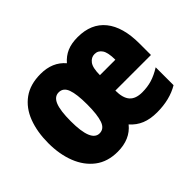

<svg xmlns="http://www.w3.org/2000/svg" viewBox="-119 -778 1003 1003"><g transform="rotate(-45 382.5 -276.5)"><path d="M532 -562Q632 -562 684.5 -497Q737 -432 737 -310V-225H474Q474 -170 496.5 -144.5Q519 -119 567 -119Q606 -119 639 -129Q672 -139 709 -162V-30Q642 10 548 10Q498 10 461.5 -5Q425 -20 398 -51Q349 10 257 10Q183 10 133 -28Q83 -66 57.5 -131Q32 -196 32 -278Q32 -361 56.5 -425.5Q81 -490 131.5 -526.5Q182 -563 259 -563Q347 -563 396 -505Q421 -534 453.5 -548Q486 -562 532 -562ZM532 -437Q507 -437 490.5 -415Q474 -393 474 -339H588Q588 -392 573 -414.5Q558 -437 532 -437ZM258 -428Q226 -428 211 -391Q196 -354 196 -276Q196 -125 258 -125Q292 -125 305.5 -163.5Q319 -202 319 -278Q319 -354 305.5 -391Q292 -428 258 -428Z"/></g></svg>

Font: Noto Sans Lao UI ExtCond Blk
Style: Regular
Weight: 900
Width: 2
Designer: Monotype Design Team
Foundry: Monotype Imaging Inc.
Version: Version 2.000; ttfautohint (v1.8.4.7-5d5b)